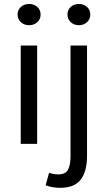

<svg xmlns="http://www.w3.org/2000/svg" viewBox="-20 -711 532 949"><path d="M124 -691.4Q147.9 -691.4 164.3 -676.8Q180.7 -662.1 180.7 -639.2Q180.7 -616.2 164.3 -601.3Q147.9 -586.4 124 -586.4Q99.6 -586.4 83.3 -601.3Q66.9 -616.2 66.9 -639.2Q66.9 -662.1 83.3 -676.8Q99.6 -691.4 124 -691.4ZM163.6 -485.8V0H82.5V-485.8ZM370.1 -691.4Q393.6 -691.4 409.9 -676.8Q426.3 -662.1 426.3 -639.2Q426.3 -616.2 409.9 -601.3Q393.6 -586.4 370.1 -586.4Q346.2 -586.4 329.8 -601.3Q313.5 -616.2 313.5 -639.2Q313.5 -662.1 329.6 -676.8Q345.7 -691.4 370.1 -691.4ZM410.2 -485.8V59.1Q410.2 136.2 378.9 176.8Q347.7 217.3 277.8 217.3Q237.3 217.3 205.6 204.6L222.7 143.1Q246.1 150.9 268.6 150.9Q303.2 150.9 315.9 128.4Q328.6 106 328.6 58.6V-485.8Z"/></svg>

Font: Varta
Style: Regular
Weight: 400
Designer: Joana Correia, Viktoriya Grabowska, Eben Sorkin
Foundry: Sorkin Type
Version: Version 1.003; ttfautohint (v1.3) -l 8 -r 24 -G 200 -x 12 -H